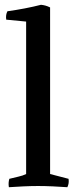

<svg xmlns="http://www.w3.org/2000/svg" viewBox="-20 -776 319 801"><path d="M189 -50 266 -30Q269 -11 261 5Q234 3 200.5 1.5Q167 0 139 0Q111 0 78 1.5Q45 3 17 5Q14 -14 19 -30Q38 -35 56.5 -39Q75 -43 89 -50V-686L6 -694Q3 -714 11 -729Q47 -734 83.5 -741Q120 -748 151 -756Q161 -755 170 -752.5Q179 -750 189 -745Z"/></svg>

Font: Alike
Style: Regular
Weight: 400
Designer: Sveta Sebyakina
Foundry: Cyreal (www.cyreal.org)
Version: Version 1.301; ttfautohint (v1.8.4.7-5d5b)